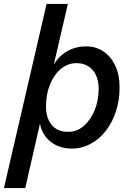

<svg xmlns="http://www.w3.org/2000/svg" viewBox="-50 -743 672 973"><path d="M-30 210 186 -723H294L212 -370L198 -353Q215 -425 266 -466.5Q317 -508 387 -508Q435 -508 473 -483Q511 -458 533.5 -411.5Q556 -365 556 -299Q556 -236 538 -180Q520 -124 487.5 -81.5Q455 -39 410 -14.5Q365 10 313 10Q267 10 230.5 -9Q194 -28 172 -64Q150 -100 149 -151L165 -171L78 210ZM296 -75Q341 -75 375.5 -105.5Q410 -136 430 -185.5Q450 -235 450 -292Q450 -334 436 -363Q422 -392 397 -407.5Q372 -423 338 -423Q293 -423 258 -393.5Q223 -364 203 -314Q183 -264 183 -203Q183 -146 211.5 -110.5Q240 -75 296 -75Z"/></svg>

Font: Kantumruy Pro Medium
Style: Italic
Weight: 500
Italic angle: -13°
Designer: Sovichet Tep
Foundry: Sovichet Tep
Version: Version 1.002